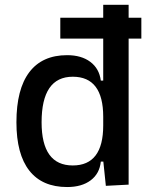

<svg xmlns="http://www.w3.org/2000/svg" viewBox="-20 -752 626 782"><path d="M225.6 -594.7V-679.7H400.4V-732.4H503.9V-679.7H555.7V-594.7H503.9V0L411.1 4.9L400.9 -93.8H390.6Q385.7 -44.9 349.4 -17.6Q313 9.8 253.4 9.8Q151.9 9.8 99.4 -57.1Q46.9 -124 46.9 -253.9Q46.9 -388.7 99.4 -458Q151.9 -527.3 253.4 -527.3Q311.5 -527.3 347.9 -500Q384.3 -472.7 390.6 -423.8H400.4V-594.7ZM400.4 -241.2V-276.4Q400.4 -439.5 276.4 -439.5Q149.4 -439.5 149.4 -253.9Q149.4 -78.1 276.4 -78.1Q400.4 -78.1 400.4 -241.2Z"/></svg>

Font: CaskaydiaCove NFP
Style: Regular
Weight: 400
Designer: Aaron Bell
Foundry: Saja Typeworks
Version: Version 2111.001; VTT 6.35;Nerd Fonts 3.1.1